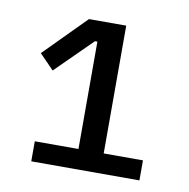

<svg xmlns="http://www.w3.org/2000/svg" viewBox="-52 -750 464 472"><g transform="rotate(10 179.5 -513.5)"><path d="M55 -329V-379H164V-647H158L68 -558L32 -595L134 -698H227V-379H325V-329Z"/></g></svg>

Font: IBM Plex Sans Thai Looped
Style: Regular
Weight: 400
Designer: Mike Abbink, Paul van der Laan, Pieter van Rosmalen, Ben Mitchell, Mark Frömberg
Foundry: Bold Monday
Version: Version 1.1